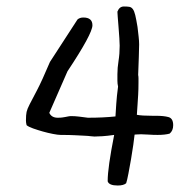

<svg xmlns="http://www.w3.org/2000/svg" viewBox="-20 -549 594 592"><path d="M503 -137Q496 -135 486.5 -134Q477 -133 466 -133Q452 -133 438 -134Q424 -135 415 -135Q408 -135 403 -134.5Q398 -134 395 -134Q394 -124 391 -102.5Q388 -81 384 -58Q380 -35 376 -14Q372 7 369 16Q361 23 343 23Q316 23 312 10Q312 -12 317 -47Q322 -82 332 -133Q311 -130 296 -129Q281 -128 271 -128Q266 -128 259.5 -129Q253 -130 241.5 -130.5Q230 -131 212 -132Q194 -133 167 -133Q159 -133 143.5 -136Q128 -139 112 -143.5Q96 -148 82 -153Q68 -158 62 -163Q60 -171 60 -177Q60 -195 62 -204Q64 -213 71.5 -227.5Q79 -242 94 -270.5Q109 -299 134 -358L219 -489Q226 -495 237 -495Q265 -495 265 -471Q265 -445 188 -329L132 -201Q139 -186 158 -186Q168 -186 173.5 -187Q179 -188 182.5 -188.5Q186 -189 190 -190Q194 -191 200 -191Q211 -191 223.5 -189.5Q236 -188 251 -186Q275 -186 296 -187Q317 -188 336 -190Q337 -206 338.5 -229Q340 -252 344 -282Q342 -291 342 -300.5Q342 -310 342 -320Q342 -340 345.5 -361.5Q349 -383 349 -408Q349 -415 348 -431.5Q347 -448 345.5 -465.5Q344 -483 343 -497Q342 -511 342 -513Q348 -529 362 -529Q372 -529 378.5 -528Q385 -527 389.5 -521Q394 -515 397 -502.5Q400 -490 404 -466Q406 -449 407.5 -435.5Q409 -422 409 -412Q409 -395 408 -373Q407 -351 406 -318Q407 -313 407 -307.5Q407 -302 407 -294Q407 -274 406 -256.5Q405 -239 404 -225Q403 -209 402 -195Q417 -192 450 -192H461Q485 -192 499.5 -188Q514 -184 514 -163Q514 -146 503 -137Z"/></svg>

Font: Gaegu
Style: Accents-Regular
Weight: 400
Designer: JIKJI
Foundry: JIKJI
Version: Version 1.00